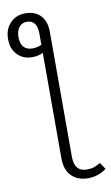

<svg xmlns="http://www.w3.org/2000/svg" viewBox="-156 -794 607 1050"><g transform="rotate(-10 147.0 -269.0)"><path d="M348 171Q302 205 246 205Q189 205 154.5 171Q120 137 120 71V-513Q92 -500 60 -500Q10 -500 -22 -532.5Q-54 -565 -54 -620Q-54 -675 -21 -709Q12 -743 63 -743Q117 -743 147.5 -710.5Q178 -678 178 -620V74Q178 157 248 157Q271 157 287.5 151Q304 145 323 134ZM120 -558V-623Q120 -658 105.5 -677Q91 -696 64 -696Q36 -696 20 -676Q4 -656 4 -621Q4 -584 21 -565.5Q38 -547 68 -547Q95 -547 120 -558Z"/></g></svg>

Font: Fira Sans Light
Style: Regular
Weight: 300
Designer: bBox Type GmbH & Carrois Corporate GbR & Edenspiekermann AG
Foundry: bBox Type GmbH & Carrois Corporate GbR & Edenspiekermann AG
Version: Version 4.301